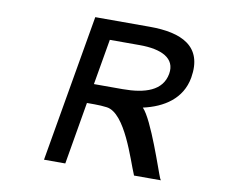

<svg xmlns="http://www.w3.org/2000/svg" viewBox="-68 -663 875 746"><g transform="rotate(10 369.5 -290.0)"><path d="M465 -580H250L150 0H234L276 -246H305C322 -246 341 -245 355 -243C430 -233 481 -56 504 -3L505 0H611L607 -7C596 -32 533 -226 493 -266C574 -284 643 -328 658 -413C680 -541 590 -580 465 -580ZM403 -323H290L321 -503H439C525 -503 582 -476 571 -413C559 -345 492 -323 403 -323Z"/></g></svg>

Font: Charger Monospace
Style: Regular
Weight: 400
Designer: Jasper
Foundry: Cannot Into Space Fonts
Version: Version 0.980